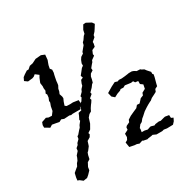

<svg xmlns="http://www.w3.org/2000/svg" viewBox="-165 -870 1032 1046"><g transform="rotate(-30 350.5 -347.0)"><path d="M50 9 39 5 41 -12 47 -38 67 -55 76 -62 84 -78 93 -88 100 -103 104 -115 121 -134 123 -150 137 -162 141 -172 157 -188 160 -204 167 -208 186 -230 194 -238 200 -251 215 -270 213 -276 223 -296 229 -311 249 -316 253 -334V-338L251 -335L248 -323H198L188 -321L178 -324L145 -322L129 -328L114 -320L94 -324L82 -326L71 -328L55 -318L40 -327L26 -335V-351L32 -367L47 -372L61 -377L75 -371L95 -370L111 -391L113 -402L116 -418L123 -437L122 -448L129 -465L131 -483L126 -492L133 -506L131 -523L132 -534L129 -556L133 -566L140 -583L148 -597L127 -613L116 -604L105 -600L76 -597L58 -610L67 -629L80 -639L100 -652H111L127 -666L147 -670L173 -683L208 -686L230 -677L227 -645L222 -632L217 -618L213 -598L222 -587L221 -568L218 -557L215 -543L211 -522L210 -511L208 -497L199 -480L196 -465L190 -451L196 -433L197 -422L189 -404L182 -383L191 -376L213 -375L231 -376L244 -374L264 -371L265 -355L262 -351L273 -357L285 -376L283 -384L301 -402L307 -415L320 -429L323 -441L331 -460L345 -466L340 -480L352 -495L367 -514L378 -522V-536L385 -554L394 -568L411 -579L413 -588L427 -605L437 -617L441 -632L450 -641L463 -660L472 -668L477 -690L492 -716L508 -717L538 -701L548 -687L533 -663L525 -651L512 -637L510 -625L489 -607V-597L485 -579L465 -570L456 -549L458 -539L436 -523L432 -513L423 -503L410 -487L411 -474L394 -463L386 -449L383 -433L378 -415L371 -410L359 -394L340 -375L342 -365L322 -348L325 -338L316 -324L309 -315L299 -300L291 -284L277 -276L264 -261L260 -248L254 -229L238 -201L220 -189L223 -180L215 -166L195 -154L190 -138L186 -126L170 -105L164 -100L159 -86L154 -63L138 -53L134 -45L126 -30L123 -11L105 8L92 19L68 23ZM375 -12 370 -43 384 -51 391 -65V-86L414 -98L415 -112L421 -119L442 -129L447 -142L467 -155L491 -166L514 -176L526 -190L542 -189L555 -203L562 -211L580 -218L585 -232L607 -244L612 -269L597 -280V-299L579 -301L572 -312L559 -310L543 -312L522 -315L509 -308L492 -309L485 -303L465 -296L444 -285L428 -299L422 -324L457 -345L483 -358L499 -353L509 -357L526 -356L547 -358L569 -361L573 -362H593L604 -358L617 -350L638 -349L644 -344L658 -337L666 -326L683 -307V-294L688 -289L685 -273L675 -236L672 -223L656 -215L650 -200L635 -192L615 -182L603 -172L596 -169L581 -161L566 -152L545 -138L524 -119L514 -111L502 -96L489 -89L476 -72L477 -67L474 -48H492L510 -44L524 -49L532 -51L553 -45L561 -49L584 -52L595 -50L617 -56L626 -58L650 -54L651 -36L664 -30L655 -12L642 2L604 3L585 0L574 3H538L518 -6L510 -4L488 -1L482 1L457 -4L454 -7L433 0L419 -5L405 -6Z"/></g></svg>

Font: Winky Rough Light
Style: Italic
Weight: 300
Italic angle: -8.97852°
Designer: Simon Atzbach
Foundry: typofactur
Version: Version 1.206; ttfautohint (v1.8.4.7-5d5b)